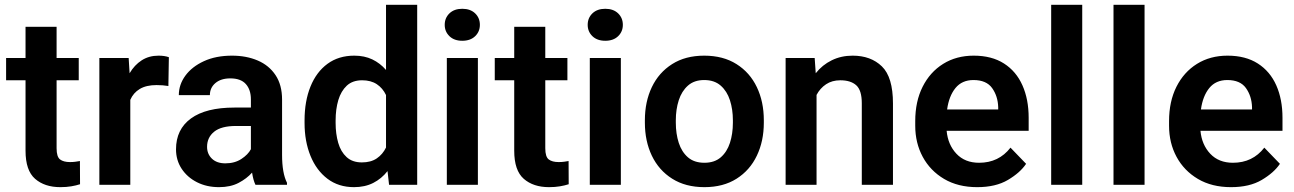

<svg xmlns="http://www.w3.org/2000/svg" viewBox="-20 -770 5392 800"><path d="M308.1 -528.3V-435.5H215.8V-152.3Q215.8 -116.7 230.2 -105.7Q244.6 -94.7 271.5 -94.7Q284.2 -94.7 294.9 -96.2Q305.7 -97.7 313 -99.1L313.5 -2.4Q297.4 2.9 277.1 6.3Q256.8 9.8 231.4 9.8Q166 9.8 126.2 -24.9Q86.4 -59.6 86.4 -142.1V-435.5H5.4V-528.3H86.4V-658.2H215.8V-528.3Z M683.6 -531.7 681.6 -411.6Q659.2 -415.5 632.3 -415.5Q589.4 -415.5 562.5 -399.4Q535.6 -383.3 522.9 -354V0H394V-528.3H516.1L520 -464.8Q540 -499 570.3 -518.6Q600.6 -538.1 640.6 -538.1Q665.5 -538.1 683.6 -531.7Z M1044.4 0Q1035.2 -19 1030.3 -50.8Q1008.3 -25.9 974.4 -8.1Q940.4 9.8 892.6 9.8Q841.3 9.8 800.8 -10.7Q760.3 -31.2 736.8 -66.9Q713.4 -102.5 713.4 -147.9Q713.4 -231 775.6 -276.4Q837.9 -321.8 956.5 -321.8H1025.4V-356Q1025.4 -396 1004.4 -419.7Q983.4 -443.4 939.5 -443.4Q900.4 -443.4 877.4 -423.8Q854.5 -404.3 854.5 -373.5H725.1Q725.1 -417.5 752.4 -454.8Q779.8 -492.2 829.6 -515.1Q879.4 -538.1 946.8 -538.1Q1006.8 -538.1 1054 -517.8Q1101.1 -497.6 1128.2 -456.8Q1155.3 -416 1155.3 -355V-124.5Q1155.3 -48.8 1175.8 -8.3V0ZM918.9 -89.4Q958 -89.4 985.8 -107.7Q1013.7 -126 1025.4 -148.4V-245.1H962.9Q901.9 -245.1 872.3 -221.2Q842.8 -197.3 842.8 -158.2Q842.8 -128.4 863 -108.9Q883.3 -89.4 918.9 -89.4Z M1249 -257.8V-268.1Q1249 -348.6 1273.7 -409.4Q1298.3 -470.2 1344.7 -504.2Q1391.1 -538.1 1456.1 -538.1Q1498.5 -538.1 1531.2 -522.5Q1564 -506.8 1588.4 -478.5V-750H1718.3V0H1601.1L1594.7 -57.1Q1569.8 -25.4 1535.2 -7.8Q1500.5 9.8 1455.1 9.8Q1390.6 9.8 1344.5 -25.1Q1298.3 -60.1 1273.7 -120.6Q1249 -181.2 1249 -257.8ZM1378.4 -268.1V-257.8Q1378.4 -212.4 1389.2 -175Q1399.9 -137.7 1424.1 -115.5Q1448.2 -93.3 1487.8 -93.3Q1525.4 -93.3 1550 -110.1Q1574.7 -127 1588.4 -155.3V-374Q1574.7 -402.8 1550 -419.2Q1525.4 -435.5 1488.8 -435.5Q1449.2 -435.5 1425 -413.1Q1400.9 -390.6 1389.6 -352.8Q1378.4 -314.9 1378.4 -268.1Z M1833 -666.5Q1833 -695.3 1852.8 -714.4Q1872.6 -733.4 1906.2 -733.4Q1939.9 -733.4 1959.7 -714.4Q1979.5 -695.3 1979.5 -666.5Q1979.5 -638.2 1959.7 -619.1Q1939.9 -600.1 1906.2 -600.1Q1872.6 -600.1 1852.8 -619.1Q1833 -638.2 1833 -666.5ZM1971.2 -528.3V0H1841.8V-528.3Z M2344.2 -528.3V-435.5H2252V-152.3Q2252 -116.7 2266.4 -105.7Q2280.8 -94.7 2307.6 -94.7Q2320.3 -94.7 2331.1 -96.2Q2341.8 -97.7 2349.1 -99.1L2349.6 -2.4Q2333.5 2.9 2313.2 6.3Q2293 9.8 2267.6 9.8Q2202.1 9.8 2162.4 -24.9Q2122.6 -59.6 2122.6 -142.1V-435.5H2041.5V-528.3H2122.6V-658.2H2252V-528.3Z M2428.7 -666.5Q2428.7 -695.3 2448.5 -714.4Q2468.3 -733.4 2502 -733.4Q2535.6 -733.4 2555.4 -714.4Q2575.2 -695.3 2575.2 -666.5Q2575.2 -638.2 2555.4 -619.1Q2535.6 -600.1 2502 -600.1Q2468.3 -600.1 2448.5 -619.1Q2428.7 -638.2 2428.7 -666.5ZM2566.9 -528.3V0H2437.5V-528.3Z M2667 -258.8V-269Q2667 -346.2 2696 -407Q2725.1 -467.8 2780.5 -502.9Q2835.9 -538.1 2914.1 -538.1Q2993.2 -538.1 3048.8 -502.9Q3104.5 -467.8 3133.5 -407Q3162.6 -346.2 3162.6 -269V-258.8Q3162.6 -182.1 3133.5 -121.3Q3104.5 -60.5 3049.1 -25.4Q2993.7 9.8 2915 9.8Q2836.4 9.8 2780.8 -25.4Q2725.1 -60.5 2696 -121.3Q2667 -182.1 2667 -258.8ZM2795.9 -269V-258.8Q2795.9 -212.9 2808.1 -175Q2820.3 -137.2 2846.4 -114.5Q2872.6 -91.8 2915 -91.8Q2957 -91.8 2983.2 -114.5Q3009.3 -137.2 3021.5 -175Q3033.7 -212.9 3033.7 -258.8V-269Q3033.7 -314 3021.5 -352.1Q3009.3 -390.1 2982.9 -413.3Q2956.5 -436.5 2914.1 -436.5Q2872.6 -436.5 2846.4 -413.3Q2820.3 -390.1 2808.1 -352.1Q2795.9 -314 2795.9 -269Z M3481.4 -435.5Q3446.8 -435.5 3421.9 -418.9Q3397 -402.3 3382.3 -374.5V0H3253.4V-528.3H3374.5L3378.9 -464.8Q3406.2 -499.5 3445.6 -518.8Q3484.9 -538.1 3532.7 -538.1Q3608.4 -538.1 3654.5 -493.4Q3700.7 -448.7 3700.7 -338.9V0H3570.8V-339.8Q3570.8 -394 3547.6 -414.8Q3524.4 -435.5 3481.4 -435.5Z M4051.8 9.8Q3971.7 9.8 3913.8 -24.4Q3856 -58.6 3824.7 -116.5Q3793.5 -174.3 3793.5 -246.1V-265.6Q3793.5 -347.2 3824.2 -408.4Q3855 -469.7 3909.9 -503.9Q3964.8 -538.1 4037.1 -538.1Q4112.3 -538.1 4163.3 -505.4Q4214.4 -472.7 4240.2 -414.3Q4266.1 -356 4266.1 -279.3V-225.1H3924.3Q3929.7 -167 3965.1 -129.4Q4000.5 -91.8 4059.6 -91.8Q4141.6 -91.8 4190.4 -154.8L4255.4 -87.4Q4230.5 -50.3 4179.7 -20.3Q4128.9 9.8 4051.8 9.8ZM4036.1 -436.5Q3988.3 -436.5 3961.2 -403.3Q3934.1 -370.1 3926.3 -314H4139.2V-323.7Q4137.7 -369.6 4113.8 -403.1Q4089.8 -436.5 4036.1 -436.5Z M4489.3 -750V0H4359.9V-750Z M4749 -750V0H4619.6V-750Z M5109.4 9.8Q5029.3 9.8 4971.4 -24.4Q4913.6 -58.6 4882.3 -116.5Q4851.1 -174.3 4851.1 -246.1V-265.6Q4851.1 -347.2 4881.8 -408.4Q4912.6 -469.7 4967.5 -503.9Q5022.5 -538.1 5094.7 -538.1Q5169.9 -538.1 5220.9 -505.4Q5272 -472.7 5297.9 -414.3Q5323.7 -356 5323.7 -279.3V-225.1H4981.9Q4987.3 -167 5022.7 -129.4Q5058.1 -91.8 5117.2 -91.8Q5199.2 -91.8 5248 -154.8L5313 -87.4Q5288.1 -50.3 5237.3 -20.3Q5186.5 9.8 5109.4 9.8ZM5093.8 -436.5Q5045.9 -436.5 5018.8 -403.3Q4991.7 -370.1 4983.9 -314H5196.8V-323.7Q5195.3 -369.6 5171.4 -403.1Q5147.5 -436.5 5093.8 -436.5Z"/></svg>

Font: Vazirmatn UI SemiBold
Style: Regular
Weight: 600
Designer: Saber Rastikerdar
Foundry: Saber Rastikerdar
Version: Version 33.003